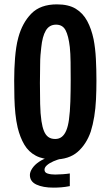

<svg xmlns="http://www.w3.org/2000/svg" viewBox="-20 -726 507 880"><path d="M227 5Q177 5 144 -12.5Q111 -30 91.5 -63Q72 -96 61 -141Q54 -171 50.5 -205Q47 -239 46 -277.5Q45 -316 45 -357Q45 -384 46 -410Q47 -436 49 -460.5Q51 -485 54.5 -508.5Q58 -532 64 -554Q82 -621 123.5 -663.5Q165 -706 241 -706Q294 -706 327 -686Q360 -666 379.5 -630Q399 -594 409 -546Q417 -505 419.5 -456Q422 -407 422 -356Q422 -312 420 -270.5Q418 -229 412 -192Q406 -155 396 -123Q376 -65 336 -30Q296 5 227 5ZM233 -89Q251 -89 263.5 -99Q276 -109 284 -128.5Q292 -148 296 -177Q301 -213 302.5 -261Q304 -309 304 -359Q304 -402 303.5 -441.5Q303 -481 300 -510Q294 -562 280.5 -587.5Q267 -613 237 -613Q206 -613 190 -586Q174 -559 169 -508Q167 -492 165.5 -473Q164 -454 164 -433Q164 -412 163.5 -389.5Q163 -367 163 -346Q163 -296 164 -250Q165 -204 170 -171Q174 -144 181.5 -125.5Q189 -107 201.5 -98Q214 -89 233 -89ZM225 134Q177 134 147 120Q117 106 117 76Q117 62 128 45.5Q139 29 159 15.5Q179 2 206 -6L265 0Q244 5 225.5 13Q207 21 195.5 31Q184 41 184 52Q184 65 198.5 69.5Q213 74 233 74Q248 74 268 72.5Q288 71 300 69V127Q280 131 261.5 132.5Q243 134 225 134Z"/></svg>

Font: Truculenta
Style: Bold
Weight: 700
Designer: Ivan Castro, Eva Sanz & Omnibus-Type Team
Foundry: Omnibus-Type
Version: Version 1.002